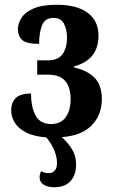

<svg xmlns="http://www.w3.org/2000/svg" viewBox="-20 -567 477 805"><path d="M207 218Q179 218 162.5 207Q146 196 146 177Q146 164 152 151Q158 154 166 156.5Q174 159 186 159Q199 159 209 148.5Q219 138 219 116Q219 93 208.5 65.5Q198 38 174 9Q121 5 88.5 -12Q56 -29 41.5 -53.5Q27 -78 27 -103Q27 -138 46.5 -156.5Q66 -175 110 -175Q110 -119 129 -83Q148 -47 195 -47Q235 -47 255.5 -75.5Q276 -104 276 -151Q276 -202 253 -228Q230 -254 181 -254H136V-314H179Q225 -314 243 -341Q261 -368 261 -408Q261 -444 248 -468Q235 -492 205 -492Q168 -492 156 -460.5Q144 -429 144 -383Q91 -383 73 -399.5Q55 -416 55 -445Q55 -468 70 -492Q85 -516 121 -531.5Q157 -547 219 -547Q303 -547 348 -513Q393 -479 393 -418Q393 -316 291 -289V-284Q346 -272 376.5 -241Q407 -210 407 -152Q407 -85 364.5 -41.5Q322 2 239 8Q264 30 281.5 58Q299 86 299 123Q299 166 276 192Q253 218 207 218Z"/></svg>

Font: Noto Serif ExtraCondensed
Style: Bold
Weight: 700
Width: 2
Designer: Monotype Design Team
Foundry: Monotype Imaging Inc.
Version: Version 2.014; ttfautohint (v1.8.4.7-5d5b)